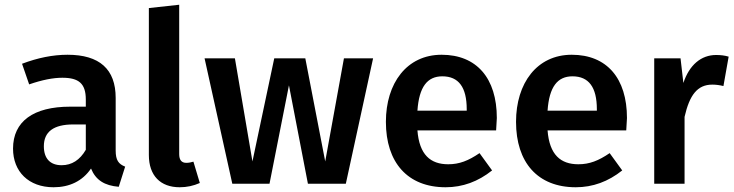

<svg xmlns="http://www.w3.org/2000/svg" viewBox="-20 -775 3097 810"><path d="M468 -362C468 -483 400 -544 265 -544C203 -544 139 -531 73 -506L103 -419C158 -438 204 -447 243 -447C312 -447 342 -423 342 -355V-325H276C121 -325 35 -263 35 -148C35 -51 101 15 206 15C273 15 328 -11 364 -64C384 -15 421 8 481 13L508 -72C480 -83 468 -99 468 -140ZM240 -78C191 -78 165 -107 165 -158C165 -219 206 -250 289 -250H342V-143C317 -100 283 -78 240 -78Z M738 15C768 15 796 9 823 -3L796 -93C786 -90 776 -88 766 -88C746 -88 736 -100 736 -125V-755L608 -741V-121C608 -34 657 15 738 15Z M1431 -529 1352 -94 1268 -529H1137L1045 -94L971 -529H843L960 0H1117L1199 -415L1279 0H1439L1554 -529Z M2076 -277C2076 -445 1991 -544 1843 -544C1696 -544 1608 -424 1608 -261C1608 -90 1699 15 1860 15C1932 15 1997 -9 2056 -56L2003 -129C1956 -97 1918 -82 1871 -82C1796 -82 1749 -122 1741 -225H2073C2075 -253 2076 -270 2076 -277ZM1949 -308H1741C1748 -409 1783 -453 1846 -453C1915 -453 1949 -407 1949 -314Z M2625 -277C2625 -445 2540 -544 2392 -544C2245 -544 2157 -424 2157 -261C2157 -90 2248 15 2409 15C2481 15 2546 -9 2605 -56L2552 -129C2505 -97 2467 -82 2420 -82C2345 -82 2298 -122 2290 -225H2622C2624 -253 2625 -270 2625 -277ZM2498 -308H2290C2297 -409 2332 -453 2395 -453C2464 -453 2498 -407 2498 -314Z M3001 -543C2938 -543 2888 -501 2863 -425L2851 -529H2740V0H2868V-282C2889 -374 2922 -418 2985 -418C3000 -418 3016 -416 3032 -412L3054 -536C3038 -541 3020 -543 3001 -543Z"/></svg>

Font: Fira Sans Medium
Style: Regular
Weight: 500
Designer: Carrois Corporate & Edenspiekermann AG
Foundry: Carrois Corporate GbR & Edenspiekermann AG
Version: Version 4.203